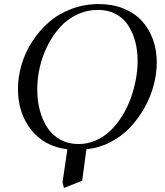

<svg xmlns="http://www.w3.org/2000/svg" viewBox="-20 -731 815 949"><path d="M68.8 -291Q68.8 -351.1 86.4 -411.1Q104 -471.2 138.7 -524.9Q173.3 -578.6 220.7 -620.4Q268.1 -662.1 332.3 -686.5Q396.5 -710.9 467.8 -710.9Q535.2 -710.9 590.1 -689Q645 -667 680.7 -628.2Q716.3 -589.4 735.6 -536.9Q754.9 -484.4 754.9 -422.9Q754.9 -368.7 740 -311.3Q725.1 -253.9 695.1 -200Q665 -146 624 -102.1Q583 -58.1 526.6 -28.8Q470.2 0.5 407.2 6.8L386.2 162.1L295.9 198.2L289.1 169.9L313 6.8Q198.7 -7.3 133.8 -89.6Q68.8 -171.9 68.8 -291ZM164.1 -289.1Q164.1 -233.9 176.8 -185.8Q189.5 -137.7 214.1 -100.1Q238.8 -62.5 278.3 -40.8Q317.9 -19 368.2 -19Q414.1 -19 455.3 -37.6Q496.6 -56.2 528.1 -87.4Q559.6 -118.7 585 -159.7Q610.4 -200.7 626.7 -246.6Q643.1 -292.5 651.6 -338.9Q660.2 -385.3 660.2 -428.2Q660.2 -481 648.2 -526.4Q636.2 -571.8 612.8 -606.9Q589.4 -642.1 551.5 -662.1Q513.7 -682.1 464.8 -682.1Q409.2 -682.1 360.1 -658.7Q311 -635.3 275.9 -595.7Q240.7 -556.2 215.1 -505.4Q189.5 -454.6 176.8 -399.2Q164.1 -343.8 164.1 -289.1Z"/></svg>

Font: Dihjauti S
Style: Bold Italic
Weight: 700
Italic angle: -9°
Designer: T. Christopher White
Version: Version 3.0.0